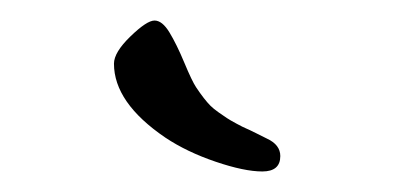

<svg xmlns="http://www.w3.org/2000/svg" viewBox="-20 -583 384 187"><path d="M230 -453 240 -448Q253 -442 253 -431Q253 -416 235.5 -416Q218 -416 190 -425.5Q162 -435 141 -449Q91 -483 91 -521Q91 -532 107 -547.5Q123 -563 130.5 -563Q138 -563 145 -551.5Q152 -540 159.5 -522Q167 -504 171 -498Q175 -492 178.5 -487.5Q182 -483 185 -480Q188 -477 193 -473.5Q198 -470 201 -468Q204 -466 210.5 -462.5Q217 -459 219.5 -458Q222 -457 230 -453Z"/></svg>

Font: Cookie
Style: Regular
Weight: 400
Designer: Ania Kruk
Foundry: Ania Kruk
Version: Version 1.004